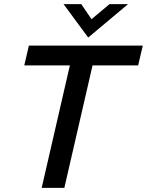

<svg xmlns="http://www.w3.org/2000/svg" viewBox="-20 -911 712 931"><path d="M407.7 -729 288.1 -891.1H374L423.8 -817.9L511.2 -891.1H601.1ZM182.1 0 318.8 -593.8H97.7L120.1 -689.9H672.4L649.9 -593.8H428.7L292 0Z"/></svg>

Font: HK Grotesk SemiBold Italic
Style: Regular
Weight: 600
Italic angle: -13°
Designer: Alfredo Marco Pradil and Stefan Peev
Foundry: Hanken Design Co.
Version: Version 1.000;PS 001.000;hotconv 1.0.88;makeotf.lib2.5.64775